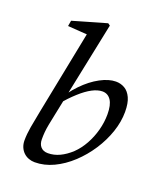

<svg xmlns="http://www.w3.org/2000/svg" viewBox="-140 -827 773 928"><g transform="rotate(20 247.0 -363.5)"><path d="M150 13Q134 13 119 7.5Q104 2 92.5 -9Q81 -20 74.5 -35.5Q68 -51 68 -70Q68 -102 74.5 -139.5Q81 -177 91 -227L179 -670L194 -653L77 -661L82 -690L255 -740L266 -732L186 -345L183 -330L165 -243Q157 -205 152.5 -181.5Q148 -158 146.5 -140.5Q145 -123 145 -104Q145 -79 158 -64.5Q171 -50 195 -50Q226 -50 255.5 -64Q285 -78 313 -104Q340 -130 360 -166Q380 -202 391 -243Q402 -284 402 -325Q402 -373 386 -397Q370 -421 342 -421Q318 -421 289.5 -406Q261 -391 228.5 -361.5Q196 -332 160 -290L143 -296H148Q180 -355 221.5 -398Q263 -441 307 -464.5Q351 -488 387 -488Q412 -488 432.5 -476Q453 -464 465.5 -437Q478 -410 478 -365Q478 -314 460 -261Q442 -208 410 -159Q378 -110 336 -71Q294 -32 246.5 -9.5Q199 13 150 13Z"/></g></svg>

Font: Source Serif 4
Style: Italic
Weight: 400
Italic angle: -12°
Designer: Frank Grießhammer
Foundry: Adobe Systems Incorporated
Version: Version 4.004;hotconv 1.0.116;makeotfexe 2.5.65601